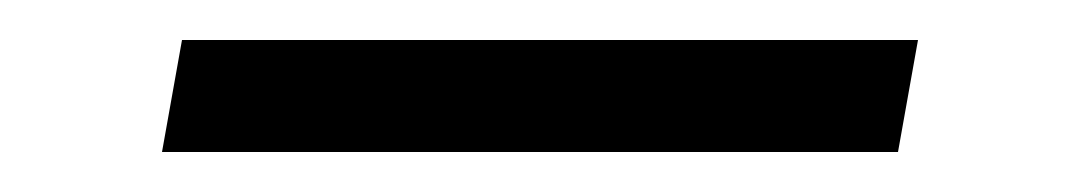

<svg xmlns="http://www.w3.org/2000/svg" viewBox="-20 -388 540 96"><path d="M429 -312H61L71 -368H439Z"/></svg>

Font: Iosevka Light
Style: Italic
Weight: 300
Italic angle: -9°
Monospace: yes
Designer: Belleve Invis
Foundry: Belleve Invis
Version: Version 32.5.0; ttfautohint (v1.8.4)